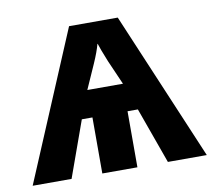

<svg xmlns="http://www.w3.org/2000/svg" viewBox="-66 -621 771 695"><g transform="rotate(-10 320.0 -273.0)"><path d="M230 -546H409L640 0H497L423 -206H385V0H256V-206H217L143 0H0ZM386 -307 347 -396Q326 -448 321 -465H320Q313 -438 295 -397L255 -307Z"/></g></svg>

Font: OpenSansMMV
Style: Bold
Weight: 700
Foundry: Ascender Corporation
Version: Version 4.001